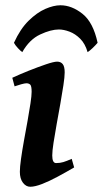

<svg xmlns="http://www.w3.org/2000/svg" viewBox="-20 -692 392 732"><path d="M262.7 -53.7Q231.9 -35.6 200.2 -18.6Q168.5 -1.5 140.9 9.3Q113.3 20 95.2 20Q79.1 20 67.4 4.6Q55.7 -10.7 55.7 -37.1Q55.7 -54.7 60.1 -86.2Q64.5 -117.7 71.3 -155.5Q78.1 -193.4 85 -230.7Q91.8 -268.1 96.2 -297.9Q100.6 -327.6 100.6 -341.8Q100.6 -364.3 95.2 -369.4Q89.8 -374.5 80.6 -374.5Q74.7 -374.5 60.5 -370.6Q46.4 -366.7 35.6 -362.8L26.9 -395.5Q54.2 -408.2 89.6 -422.4Q125 -436.5 155.3 -446.8Q185.5 -457 197.8 -457Q211.4 -457 219 -447.8Q226.6 -438.5 226.6 -416Q226.6 -398.9 221.7 -366.9Q216.8 -335 210 -296.1Q203.1 -257.3 196 -218.5Q189 -179.7 184.1 -147.9Q179.2 -116.2 179.2 -99.1Q179.2 -70.3 193.8 -70.3Q209 -70.3 221.2 -74Q233.4 -77.6 253.4 -86.4ZM33.2 -528.8Q57.1 -581.5 88.9 -612.8Q120.6 -644 152.6 -658Q184.6 -671.9 210.4 -671.9Q253.4 -671.9 294.4 -639.4Q335.4 -606.9 352.1 -528.8Q345.2 -520.5 333.3 -509Q321.3 -497.6 314 -493.2Q304.7 -525.4 285.9 -544.2Q267.1 -563 245.1 -571.3Q223.1 -579.6 204.6 -579.6Q173.8 -579.6 133.1 -560.5Q92.3 -541.5 64.9 -493.2Q58.6 -497.6 48.3 -508.5Q38.1 -519.5 33.2 -528.8Z"/></svg>

Font: Gentium Plus
Style: Bold Italic
Weight: 700
Italic angle: -8°
Designer: Victor Gaultney, Annie Olsen, Iska Routamaa, Becca Hirsbrunner
Foundry: SIL International
Version: Version 6.101